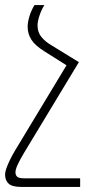

<svg xmlns="http://www.w3.org/2000/svg" viewBox="-44 -504 371 757"><path d="M-24 184Q-24 174 -19 160Q-14 146 -5.5 128Q3 110 15 90L236 -276L267 -259L50 100Q34 127 25.5 145.5Q17 164 17 175Q17 187 24 193Q31 199 51 199H272V233H40Q4 233 -10 220Q-24 207 -24 184ZM267 -259 235 -236 132 -301Q95 -324 80 -347Q65 -370 65 -399Q65 -416 72 -439.5Q79 -463 92 -484H131Q119 -465 111.5 -442Q104 -419 104 -404Q104 -377 119 -358.5Q134 -340 158 -326Z"/></svg>

Font: Noto Sans Armenian ExtraLight
Style: Regular
Weight: 250
Designer: Monotype Design Team
Foundry: Monotype Imaging Inc.
Version: Version 2.007